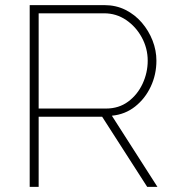

<svg xmlns="http://www.w3.org/2000/svg" viewBox="-20 -730 685 750"><path d="M96 0V-710H388Q433 -710 470 -691.5Q507 -673 534 -641.5Q561 -610 576 -571.5Q591 -533 591 -493Q591 -439 569 -392Q547 -345 508 -314Q469 -283 417 -278L595 0H555L379 -274H131V0ZM131 -306H394Q444 -306 480.5 -333Q517 -360 537 -403Q557 -446 557 -493Q557 -541 534 -583.5Q511 -626 472.5 -652Q434 -678 387 -678H131Z"/></svg>

Font: Raleway Thin ExtraLight
Style: Regular
Weight: 250
Version: Version 4.026